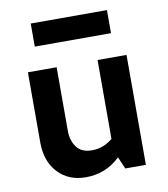

<svg xmlns="http://www.w3.org/2000/svg" viewBox="-80 -760 730 836"><g transform="rotate(-10 285.5 -342.5)"><path d="M112 -591V-693H449V-591ZM233 8Q157 8 110 -42Q63 -92 63 -176V-486H190V-204Q190 -162 211.5 -132.5Q233 -103 280 -103Q329 -103 371 -137V-486H499V0H408L385 -53Q321 8 233 8Z"/></g></svg>

Font: Cantarell
Style: Bold
Weight: 700
Designer: Dave Crossland, Nikolaus Waxweiler, Florian Fecher, Jacques Le Bailly, Eben Sorkin, Alexei Vanyashin, Alexios Zavras, Em
Version: Version 0.303